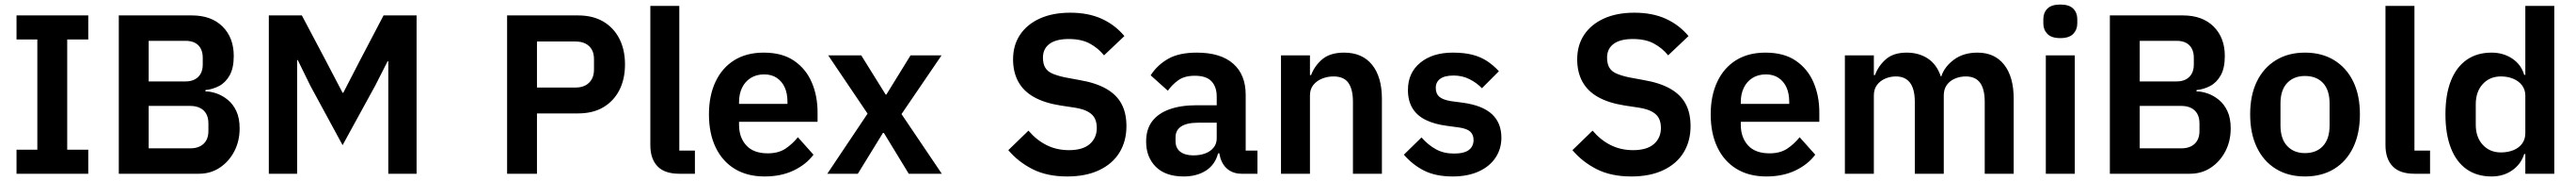

<svg xmlns="http://www.w3.org/2000/svg" viewBox="-20 -766 11382 798"><path d="M370 0H53V-106H145V-592H53V-698H370V-592H277V-106H370Z M505 0V-698H828Q914 -698 963.5 -649Q1013 -600 1013 -519Q1013 -466 995 -434Q977 -402 948.5 -387Q920 -372 888 -369V-363Q911 -363 937 -354Q963 -345 986.5 -326Q1010 -307 1024.5 -276Q1039 -245 1039 -200Q1039 -144 1015.5 -99Q992 -54 951.5 -27Q911 0 859 0ZM637 -299V-112H821Q846 -112 864 -121Q882 -130 891.5 -147Q901 -164 901 -188V-222Q901 -247 891.5 -264Q882 -281 864 -290Q846 -299 821 -299ZM637 -586V-407H800Q824 -407 841 -416Q858 -425 867 -441.5Q876 -458 876 -481V-512Q876 -535 867 -552Q858 -569 841 -577.5Q824 -586 800 -586Z M1168 0V-698H1314L1419 -500L1494 -357H1497L1571 -500L1675 -698H1821V0H1696V-386V-496H1693L1639 -390L1494 -126L1351 -389L1296 -501H1293V-386V0Z M2353 0H2221V-698H2535Q2600 -698 2646 -671Q2692 -644 2717 -595.5Q2742 -547 2742 -482Q2742 -417 2717 -368.5Q2692 -320 2646 -293Q2600 -266 2535 -266H2353ZM2353 -583V-380H2523Q2549 -380 2567 -389.5Q2585 -399 2595 -416.5Q2605 -434 2605 -459V-505Q2605 -531 2595 -548Q2585 -565 2567 -574Q2549 -583 2523 -583Z M3051 0H2982Q2917 0 2885.5 -33Q2854 -66 2854 -126V-740H2982V-102H3051Z M3359 12Q3282 12 3227 -21.5Q3172 -55 3142.5 -116.5Q3113 -178 3113 -262Q3113 -344 3142 -405.5Q3171 -467 3225 -500.5Q3279 -534 3355 -534Q3437 -534 3489.5 -498Q3542 -462 3567.5 -402.5Q3593 -343 3593 -271V-229H3246V-216Q3246 -160 3278 -125Q3310 -90 3373 -90Q3420 -90 3451 -110.5Q3482 -131 3506 -161L3575 -84Q3543 -41 3487.5 -14.5Q3432 12 3359 12ZM3357 -438Q3323 -438 3298 -422.5Q3273 -407 3259.5 -379.5Q3246 -352 3246 -316V-308H3460V-317Q3460 -354 3448 -380.5Q3436 -407 3413 -422.5Q3390 -438 3357 -438Z M3636 0 3814 -265 3640 -522H3786L3894 -349H3897L4004 -522H4141L3964 -263L4142 0H3996L3886 -180H3882L3771 0Z M4696 12Q4607 12 4543.5 -20Q4480 -52 4436 -104L4525 -190Q4561 -148 4605.5 -126Q4650 -104 4704 -104Q4765 -104 4796 -131Q4827 -158 4827 -202Q4827 -226 4818.5 -243.5Q4810 -261 4789 -273Q4768 -285 4732 -291L4666 -301Q4596 -312 4549.5 -338Q4503 -364 4480 -406Q4457 -448 4457 -504Q4457 -567 4488 -613Q4519 -659 4575.5 -684.5Q4632 -710 4710 -710Q4789 -710 4848 -683.5Q4907 -657 4949 -607L4859 -522Q4833 -554 4796 -574Q4759 -594 4703 -594Q4647 -594 4618 -572.5Q4589 -551 4589 -512Q4589 -485 4599 -468Q4609 -451 4631 -441.5Q4653 -432 4686 -425L4751 -413Q4822 -401 4868 -375Q4914 -349 4936 -308.5Q4958 -268 4958 -210Q4958 -144 4927.5 -94Q4897 -44 4838 -16Q4779 12 4696 12Z M5537 0H5466Q5437 0 5414.5 -13.5Q5392 -27 5379.5 -53Q5367 -79 5367 -114V-125L5399 -90H5363Q5350 -40 5309.5 -14Q5269 12 5211 12Q5131 12 5088 -30.5Q5045 -73 5045 -142Q5045 -196 5071.5 -231Q5098 -266 5148 -284Q5198 -302 5268 -302H5357V-340Q5357 -383 5334 -407.5Q5311 -432 5260 -432Q5215 -432 5187.5 -412.5Q5160 -393 5141 -366L5065 -434Q5094 -479 5142 -506.5Q5190 -534 5269 -534Q5374 -534 5429.5 -485.5Q5485 -437 5485 -348V-102H5537ZM5357 -225H5275Q5225 -225 5200 -208.5Q5175 -192 5175 -161V-144Q5175 -113 5196 -97Q5217 -81 5254 -81Q5283 -81 5306 -89.5Q5329 -98 5343 -115Q5357 -132 5357 -156Z M5769 0H5641V-522H5769V-435H5774Q5790 -477 5824.5 -505.5Q5859 -534 5920 -534Q6000 -534 6043.5 -480.5Q6087 -427 6087 -330V0H5959V-317Q5959 -372 5939 -400.5Q5919 -429 5873 -429Q5847 -429 5823 -419.5Q5799 -410 5784 -391.5Q5769 -373 5769 -345Z M6400 12Q6325 12 6274 -13.5Q6223 -39 6184 -84L6262 -160Q6291 -127 6325.5 -108Q6360 -89 6405 -89Q6451 -89 6471.5 -105Q6492 -121 6492 -149Q6492 -172 6477.5 -185.5Q6463 -199 6428 -204L6376 -211Q6320 -218 6281 -237Q6242 -256 6222 -289Q6202 -322 6202 -369Q6202 -445 6256.5 -489.5Q6311 -534 6400 -534Q6451 -534 6487.5 -524.5Q6524 -515 6552 -496.5Q6580 -478 6604 -452L6529 -377Q6506 -401 6474 -417Q6442 -433 6404 -433Q6364 -433 6344.5 -418.5Q6325 -404 6325 -379Q6325 -353 6340.5 -339.5Q6356 -326 6393 -320L6446 -313Q6532 -301 6573.5 -262.5Q6615 -224 6615 -159Q6615 -109 6588.5 -70Q6562 -31 6513.5 -9.5Q6465 12 6400 12Z M7189 12Q7100 12 7036.5 -20Q6973 -52 6929 -104L7018 -190Q7054 -148 7098.5 -126Q7143 -104 7197 -104Q7258 -104 7289 -131Q7320 -158 7320 -202Q7320 -226 7311.5 -243.5Q7303 -261 7282 -273Q7261 -285 7225 -291L7159 -301Q7089 -312 7042.5 -338Q6996 -364 6973 -406Q6950 -448 6950 -504Q6950 -567 6981 -613Q7012 -659 7068.5 -684.5Q7125 -710 7203 -710Q7282 -710 7341 -683.5Q7400 -657 7442 -607L7352 -522Q7326 -554 7289 -574Q7252 -594 7196 -594Q7140 -594 7111 -572.5Q7082 -551 7082 -512Q7082 -485 7092 -468Q7102 -451 7124 -441.5Q7146 -432 7179 -425L7244 -413Q7315 -401 7361 -375Q7407 -349 7429 -308.5Q7451 -268 7451 -210Q7451 -144 7420.5 -94Q7390 -44 7331 -16Q7272 12 7189 12Z M7786 12Q7709 12 7654 -21.5Q7599 -55 7569.5 -116.5Q7540 -178 7540 -262Q7540 -344 7569 -405.5Q7598 -467 7652 -500.5Q7706 -534 7782 -534Q7864 -534 7916.5 -498Q7969 -462 7994.5 -402.5Q8020 -343 8020 -271V-229H7673V-216Q7673 -160 7705 -125Q7737 -90 7800 -90Q7847 -90 7878 -110.5Q7909 -131 7933 -161L8002 -84Q7970 -41 7914.5 -14.5Q7859 12 7786 12ZM7784 -438Q7750 -438 7725 -422.5Q7700 -407 7686.5 -379.5Q7673 -352 7673 -316V-308H7887V-317Q7887 -354 7875 -380.5Q7863 -407 7840 -422.5Q7817 -438 7784 -438Z M8261 0H8133V-522H8261V-435H8266Q8281 -476 8314.5 -505Q8348 -534 8406 -534Q8460 -534 8499.5 -508Q8539 -482 8557 -429H8559Q8573 -472 8615 -503Q8657 -534 8719 -534Q8795 -534 8837 -480.5Q8879 -427 8879 -330V0H8751V-317Q8751 -373 8730.5 -401Q8710 -429 8667 -429Q8642 -429 8619.5 -419.5Q8597 -410 8583.5 -391.5Q8570 -373 8570 -345V0H8442V-317Q8442 -373 8421 -401Q8400 -429 8358 -429Q8334 -429 8311.5 -419.5Q8289 -410 8275 -391.5Q8261 -373 8261 -345Z M9085 -598Q9046 -598 9028 -616.5Q9010 -635 9010 -662V-682Q9010 -710 9028 -728Q9046 -746 9085 -746Q9124 -746 9142 -728Q9160 -710 9160 -682V-662Q9160 -635 9142 -616.5Q9124 -598 9085 -598ZM9021 0V-522H9149V0Z M9304 0V-698H9627Q9713 -698 9762.5 -649Q9812 -600 9812 -519Q9812 -466 9794 -434Q9776 -402 9747.5 -387Q9719 -372 9687 -369V-363Q9710 -363 9736 -354Q9762 -345 9785.5 -326Q9809 -307 9823.5 -276Q9838 -245 9838 -200Q9838 -144 9814.5 -99Q9791 -54 9750.5 -27Q9710 0 9658 0ZM9436 -299V-112H9620Q9645 -112 9663 -121Q9681 -130 9690.5 -147Q9700 -164 9700 -188V-222Q9700 -247 9690.5 -264Q9681 -281 9663 -290Q9645 -299 9620 -299ZM9436 -586V-407H9599Q9623 -407 9640 -416Q9657 -425 9666 -441.5Q9675 -458 9675 -481V-512Q9675 -535 9666 -552Q9657 -569 9640 -577.5Q9623 -586 9599 -586Z M10166 12Q10092 12 10037.5 -21.5Q9983 -55 9953.5 -116.5Q9924 -178 9924 -262Q9924 -346 9953.5 -406.5Q9983 -467 10037.5 -500.5Q10092 -534 10166 -534Q10241 -534 10295.5 -500.5Q10350 -467 10379.5 -406.5Q10409 -346 10409 -262Q10409 -178 10379.5 -116.5Q10350 -55 10295.5 -21.5Q10241 12 10166 12ZM10166 -91Q10217 -91 10246 -122.5Q10275 -154 10275 -213V-310Q10275 -369 10246 -400Q10217 -431 10166 -431Q10117 -431 10087.5 -400Q10058 -369 10058 -310V-213Q10058 -154 10087.5 -122.5Q10117 -91 10166 -91Z M10719 0H10650Q10585 0 10553.5 -33Q10522 -66 10522 -126V-740H10650V-102H10719Z M11140 0V-87H11135Q11121 -42 11082 -15Q11043 12 10991 12Q10926 12 10880.5 -20Q10835 -52 10811 -113.5Q10787 -175 10787 -262Q10787 -349 10811 -409.5Q10835 -470 10880.5 -502Q10926 -534 10991 -534Q11043 -534 11082.5 -507.5Q11122 -481 11135 -436H11140V-740H11268V0ZM11032 -94Q11063 -94 11087.5 -104Q11112 -114 11126 -133Q11140 -152 11140 -179V-345Q11140 -370 11126 -389Q11112 -408 11087.5 -418.5Q11063 -429 11032 -429Q10983 -429 10952 -395.5Q10921 -362 10921 -306V-216Q10921 -161 10952 -127.5Q10983 -94 11032 -94Z"/></svg>

Font: IBM Plex Sans SemiBold
Style: Regular
Weight: 600
Designer: Mike Abbink, Paul van der Laan, Pieter van Rosmalen
Foundry: Bold Monday
Version: Version 3.201